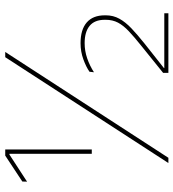

<svg xmlns="http://www.w3.org/2000/svg" viewBox="16 -696 679 752"><g transform="rotate(-90 356.0 -319.5)"><path d="M130 -300V-622.5H127L21 -553.5L21.5 -572L123 -639H147V-300ZM94 0 508.5 -639H529L114.5 0ZM447 0V-20.5L553 -106Q587.5 -133.5 610 -154.8Q632.5 -176 643.8 -197.2Q655 -218.5 655 -245.5V-249Q655 -289 631.2 -308.5Q607.5 -328 563.5 -328Q533 -328 504 -318Q475 -308 449.5 -291.5L451.5 -309Q470 -322 500 -333Q530 -344 563.5 -344Q616.5 -344 644.5 -319.8Q672.5 -295.5 672.5 -249V-245Q672.5 -216 659.2 -192Q646 -168 621.2 -144.5Q596.5 -121 562 -93.5L466 -17.5V-11L459 -16H680.5V0Z"/></g></svg>

Font: Anek Tamil Thin
Style: Regular
Weight: 250
Designer: Aadarsh Rajan (Tamil), Yesha Goshar (Latin)
Foundry: Ek Type
Version: Version 1.003